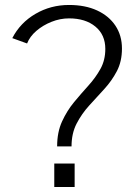

<svg xmlns="http://www.w3.org/2000/svg" viewBox="-20 -753 548 773"><path d="M280.5 -94.5V0H198.5V-94.5ZM29.5 -599.5Q61.5 -661.5 122.8 -697.2Q184 -733 258 -733Q323 -733 370.8 -711Q418.5 -689 444.8 -649.5Q471 -610 471 -557.5Q471 -505.5 450.5 -466.5Q430 -427.5 399.8 -394.5Q369.5 -361.5 339.2 -328.2Q309 -295 288.5 -255.5Q268 -216 268 -163.5H210Q210 -221 229.8 -264Q249.5 -307 278.2 -341.8Q307 -376.5 336 -408.5Q365 -440.5 384.5 -475.8Q404 -511 404 -556Q404 -613 364 -646Q324 -679 258 -679Q222 -679 187.5 -665.2Q153 -651.5 126.5 -628.8Q100 -606 89 -578Z"/></svg>

Font: Public Sans ExtraLight
Style: Regular
Weight: 250
Designer: The Public Sans Project Authors: Dan O. Williams and USWDS (Libre Franklin designed by Pablo Impallari and Rodrigo Fuenz
Version: Version 1.007